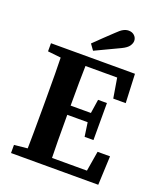

<svg xmlns="http://www.w3.org/2000/svg" viewBox="-147 -903 844 999"><g transform="rotate(20 275.0 -404.0)"><path d="M34 0V-45L162 -58H175V0ZM106 0Q108 -69 108.5 -140.5Q109 -212 109 -285V-322Q109 -393 108.5 -465Q108 -537 106 -608H244Q242 -538 241.5 -466.5Q241 -395 241 -322V-291Q241 -215 241.5 -143Q242 -71 244 0ZM175 0V-49H464L432 -22L455 -160H524L517 0ZM175 -287V-338H379V-287ZM365 -210 351 -307V-323L365 -415H414V-210ZM34 -563V-608H175V-549H162ZM437 -448 414 -586 446 -558H175V-608H499L506 -448ZM230 -678Q255 -703 279.5 -726Q304 -749 327 -771Q349 -793 363.5 -800.5Q378 -808 392 -808Q412 -808 424.5 -796Q437 -784 437 -767Q437 -754 427 -739Q417 -724 388 -710Q354 -694 320.5 -678Q287 -662 253 -646Z"/></g></svg>

Font: Lisu Bosa Black
Style: Regular
Weight: 900
Designer: David Morse, Annie Olsen, Victor Gaultney, Frank Grießhammer (Latin)
Foundry: SIL International
Version: Version 2.000